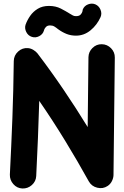

<svg xmlns="http://www.w3.org/2000/svg" viewBox="-20 -988 698 1082"><path d="M106 74.2Q75.7 72.8 55.2 49.6Q34.7 26.4 35.6 -3.9Q43.9 -166.5 49.8 -322.5Q55.7 -478.5 57.6 -643.6Q58.1 -675.8 82.3 -697.8Q106.4 -719.7 138.2 -716.8Q154.3 -715.3 168.7 -706.3Q183.1 -697.3 190.9 -687.5Q267.1 -587.4 338.1 -482.7Q409.2 -377.9 474.1 -272L478.5 -665.5Q479 -695.8 501 -717.5Q522.9 -739.3 553.7 -738.8Q584 -738.3 605.7 -716.3Q627.4 -694.3 627 -663.6L619.6 -1Q619.1 15.6 610.6 32.7Q602.1 49.8 586.4 60.1Q560.1 77.6 528.1 69.8Q496.1 62 480.5 34.2Q417.5 -79.6 347.4 -194.3Q277.3 -309.1 201.2 -419.4Q198.2 -314 193.8 -208.7Q189.5 -103.5 184.1 3.9Q182.6 34.2 159.7 54.7Q136.7 75.2 106 74.2ZM159.2 -780.3Q138.2 -787.1 127.9 -807.9Q117.7 -828.6 124 -848.6Q133.3 -874.5 150.1 -898.7Q167 -922.9 193.1 -938.7Q219.2 -954.6 255.9 -954.6Q293.9 -954.6 322.8 -939.7Q351.6 -924.8 374 -910.6Q383.3 -905.3 390.4 -901.1Q397.5 -897 408.2 -897Q426.3 -897 434.3 -905.8Q442.4 -914.6 444.6 -923.8Q446.8 -933.1 446.3 -934.1Q454.6 -955.1 476.3 -963.4Q498 -971.7 517.6 -963.4Q537.6 -954.6 546.4 -933.3Q555.2 -912.1 546.9 -892.1Q526.9 -847.2 490.2 -817.1Q453.6 -787.1 408.2 -787.1Q379.9 -787.1 355.5 -796.6Q331.1 -806.2 307.1 -823.7Q296.4 -832.5 286.4 -838.6Q276.4 -844.7 262.2 -844.7Q248 -844.7 240.2 -837.2Q232.4 -829.6 229.7 -822.3Q227.1 -814.9 227.5 -815.4Q221.2 -794.4 200.4 -783.9Q179.7 -773.4 159.2 -780.3Z"/></svg>

Font: Mikhak-FD ExtraBold
Style: Regular
Weight: 800
Designer: Amin Abedi
Version: Version 3.2